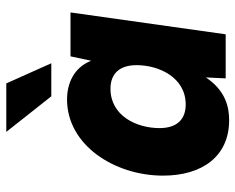

<svg xmlns="http://www.w3.org/2000/svg" viewBox="-89 -648 748 610"><g transform="rotate(-90 285.0 -343.0)"><path d="M208 11C249.5 11 302 0 344 -63L341 0H481L550.5 -493H411L397 -427.5C375.5 -482 325.5 -504 274 -504C129 -504 32 -353 32 -199C32 -75 93 11 208 11ZM171 -697 284 -554H389L325 -697ZM183 -210C183 -283 222 -366 308 -366C357 -366 383 -336 383 -283C383 -212 344 -127 258 -127C209 -127 183 -157 183 -210Z"/></g></svg>

Font: HK Grotesk Black
Style: Italic
Weight: 900
Italic angle: -16°
Designer: Alfredo Marco Pradil
Foundry: Hanken Design Co.
Version: Version 3.001;FEAKit 1.0